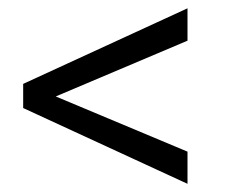

<svg xmlns="http://www.w3.org/2000/svg" viewBox="-20 -553 550 469"><path d="M438 -453.6 116.2 -317.4 438 -182.6V-104L36.6 -289.1V-348.1L438 -532.7Z"/></svg>

Font: Vazirmatn RD FD Light
Style: Regular
Weight: 300
Designer: Saber Rastikerdar
Foundry: Saber Rastikerdar
Version: Version 33.003